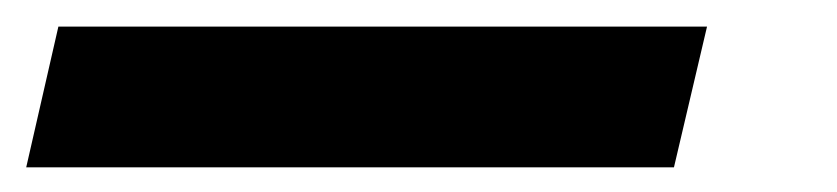

<svg xmlns="http://www.w3.org/2000/svg" viewBox="-102 56 645 148"><path d="M-81.8 185 -57 76.5H443L417.5 185Z"/></svg>

Font: Ubuntu Sans
Style: Italic
Weight: 400
Italic angle: -13.5°
Designer: Dalton Maag Ltd
Foundry: Dalton Maag Ltd
Version: Version 1.006